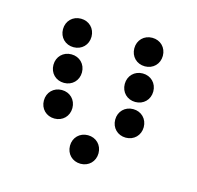

<svg xmlns="http://www.w3.org/2000/svg" viewBox="-67 -460 534 520"><g transform="rotate(15 200.0 -200.0)"><path d="M100 -310C123 -310 140 -327 140 -350C140 -373 123 -390 100 -390C77 -390 60 -373 60 -350C60 -327 77 -310 100 -310ZM300 -310C323 -310 340 -327 340 -350C340 -373 323 -390 300 -390C277 -390 260 -373 260 -350C260 -327 277 -310 300 -310ZM100 -210C123 -210 140 -227 140 -250C140 -273 123 -290 100 -290C77 -290 60 -273 60 -250C60 -227 77 -210 100 -210ZM300 -210C323 -210 340 -227 340 -250C340 -273 323 -290 300 -290C277 -290 260 -273 260 -250C260 -227 277 -210 300 -210ZM100 -110C123 -110 140 -127 140 -150C140 -173 123 -190 100 -190C77 -190 60 -173 60 -150C60 -127 77 -110 100 -110ZM300 -110C323 -110 340 -127 340 -150C340 -173 323 -190 300 -190C277 -190 260 -173 260 -150C260 -127 277 -110 300 -110ZM200 -10C223 -10 240 -27 240 -50C240 -73 223 -90 200 -90C177 -90 160 -73 160 -50C160 -27 177 -10 200 -10Z"/></g></svg>

Font: TINY 5x3 80
Style: Regular
Weight: 200
Designer: Jack Halten Fahnestock
Foundry: Velvetyne Type Foundry
Version: Version 1.002;hotconv 1.0.109;makeotfexe 2.5.65596